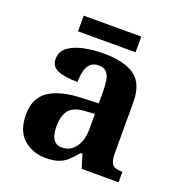

<svg xmlns="http://www.w3.org/2000/svg" viewBox="-126 -792 852 909"><g transform="rotate(20 299.5 -337.5)"><path d="M202 10Q136 10 90.5 -30Q45 -70 45 -153Q45 -234 101 -273Q157 -312 269 -316L351 -319V-374Q351 -408 347 -433.5Q343 -459 330 -473.5Q317 -488 289 -488Q264 -488 249 -474Q234 -460 228 -435.5Q222 -411 222 -380Q155 -380 121 -395Q87 -410 87 -447Q87 -484 115 -506Q143 -528 190 -538.5Q237 -549 293 -549Q398 -549 450.5 -511Q503 -473 503 -379V-124Q503 -83 516 -68Q529 -53 563 -53H567V0H381L360 -69H351Q329 -42 309.5 -24.5Q290 -7 265 1.5Q240 10 202 10ZM257 -63Q300 -63 325.5 -98Q351 -133 351 -191V-266L306 -263Q246 -260 223 -231.5Q200 -203 200 -149Q200 -63 257 -63ZM142 -606V-685H432V-606Z"/></g></svg>

Font: Noto Naskh Arabic
Style: Bold
Weight: 700
Designer: Monotype Design Team, David Williams, Mohamad Dakak and Nizar Qandah
Foundry: Monotype Imaging Inc.
Version: Version 2.016